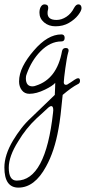

<svg xmlns="http://www.w3.org/2000/svg" viewBox="-66 -463 392 876"><path d="M18 393Q-46 393 -46 301Q-46 244 -6 177Q11 149 31 123Q51 97 76 74L184 -30Q185 -51 185.5 -64.5Q186 -78 186 -85Q174 -71 139 -54Q100 -35 68 -35Q46 -35 33.5 -51.5Q21 -68 21 -91Q21 -125 38.5 -160Q56 -195 88 -232Q151 -306 214 -306Q229 -306 229 -290Q229 -274 214 -274Q163 -274 118 -228Q78 -187 56 -126Q52 -117 52 -106Q52 -69 82 -69Q90 -69 97 -72Q194 -102 217 -230Q220 -244 234 -244Q247 -244 247 -233Q247 -231 246.5 -228.5Q246 -226 245 -223Q242 -213 238.5 -193Q235 -173 232 -151Q229 -129 227 -111.5Q225 -94 225 -88Q225 -76 235 -76Q241 -76 245 -80Q254 -85 274 -99Q284 -106 291 -106Q299 -106 299 -94Q299 -83 289 -79Q275 -72 257.5 -59.5Q240 -47 220 -30Q215 22 210.5 60Q206 98 201 124Q183 227 144 297Q92 393 18 393ZM10 361Q142 361 176 51Q176 48 176.5 45Q177 42 177 40Q177 21 168 21Q161 21 149 33Q139 43 128.5 52Q118 61 101 77Q52 123 17 182Q-26 250 -26 302Q-26 361 10 361ZM187 -343Q156 -343 135 -361Q114 -379 114 -405Q114 -422 120.5 -432.5Q127 -443 137 -443Q154 -443 154 -428Q154 -421 152.5 -416.5Q151 -412 151 -403Q151 -372 192 -372Q215 -372 237 -386.5Q259 -401 272 -427Q281 -443 291 -443Q299 -443 302.5 -438Q306 -433 306 -426Q306 -414 290.5 -394Q275 -374 248.5 -358.5Q222 -343 187 -343Z"/></svg>

Font: Square Peg
Style: Regular
Weight: 400
Designer: Robert E. Leuschke
Foundry: Robert E. Leuschke
Version: Version 1.010; ttfautohint (v1.8.4.7-5d5b)